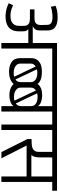

<svg xmlns="http://www.w3.org/2000/svg" viewBox="984 -1874 889 2898"><g transform="rotate(90 1429.0 -424.5)"><path d="M67 -819Q117 -838 156.5 -843.5Q196 -849 242 -849Q289 -849 325.5 -840.5Q362 -832 387.5 -814Q413 -796 426 -767.5Q439 -739 439 -698V-581Q439 -535 422.5 -511Q406 -487 378 -478V-474H629V-840H842V-768H712V0H629V-407Q611 -407 585.5 -407Q560 -407 531 -407Q502 -407 474.5 -407Q447 -407 425 -407L424 -403Q443 -388 447.5 -369Q452 -350 452 -325V-261Q452 -205 434 -166.5Q416 -128 384.5 -105Q353 -82 310.5 -72Q268 -62 218 -63Q157 -66 113.5 -78Q70 -90 28 -111L59 -177Q106 -154 144.5 -145.5Q183 -137 218 -137Q270 -137 303.5 -153Q337 -169 353.5 -198Q370 -227 370 -267V-339Q370 -370 359.5 -389Q349 -408 332 -417Q315 -426 296 -428.5Q277 -431 259 -431H121V-500H259Q296 -500 316 -511Q336 -522 344.5 -538Q353 -554 355 -570.5Q357 -587 357 -598L355 -690Q354 -737 323.5 -754.5Q293 -772 235 -772Q217 -772 190 -769.5Q163 -767 134.5 -761.5Q106 -756 82 -746Z M1581 0V-179H1577Q1562 -157 1534 -144.5Q1506 -132 1475 -126.5Q1444 -121 1418 -121Q1331 -121 1275 -160.5Q1219 -200 1219 -287V-449Q1219 -508 1245 -545Q1271 -582 1315.5 -599Q1360 -616 1418 -616Q1444 -616 1475 -610.5Q1506 -605 1534 -592.5Q1562 -580 1577 -557H1581V-768H770V-840H1794V-768H1663V0ZM1079 -186Q1095 -186 1109.5 -187.5Q1124 -189 1138 -193L983 -518Q963 -506 951 -487Q939 -468 939 -440V-290Q939 -255 958.5 -231.5Q978 -208 1010 -197Q1042 -186 1079 -186ZM1064 -116Q971 -116 914 -156Q857 -196 857 -283V-445Q857 -504 883 -541Q909 -578 955.5 -595Q1002 -612 1064 -612Q1091 -612 1121.5 -608.5Q1152 -605 1180 -594.5Q1208 -584 1231 -564.5Q1254 -545 1267.5 -513Q1281 -481 1281 -435V-299Q1282 -248 1266 -215Q1250 -182 1223 -162Q1196 -142 1166 -132Q1136 -122 1108.5 -119Q1081 -116 1064 -116ZM1179 -213Q1198 -225 1208.5 -244.5Q1219 -264 1219 -290V-440Q1219 -477 1200 -499.5Q1181 -522 1149.5 -532.5Q1118 -543 1079 -543Q1065 -543 1052 -541.5Q1039 -540 1026 -536ZM1441 -190Q1456 -190 1471.5 -192Q1487 -194 1499 -197L1345 -522Q1326 -510 1314 -491Q1302 -472 1302 -444V-295Q1302 -259 1321.5 -236Q1341 -213 1372.5 -201.5Q1404 -190 1441 -190ZM1541 -218Q1560 -230 1570.5 -249Q1581 -268 1581 -295V-444Q1581 -482 1562 -504.5Q1543 -527 1511.5 -537Q1480 -547 1441 -547Q1428 -547 1414.5 -545.5Q1401 -544 1388 -540Z M1722 -768V-840H2079V-768H1942V0H1859V-768Z M2007 -768V-840H2858V-768H2726V0H2643V-381H2176L2369 -1H2275L2079 -391V-456Q2114 -456 2148 -457.5Q2182 -459 2210 -468.5Q2238 -478 2255 -502Q2272 -526 2272 -571V-768ZM2322 -453H2643V-768H2356L2355 -574Q2355 -541 2347.5 -508Q2340 -475 2322 -457Z"/></g></svg>

Font: Matangi Medium
Style: Regular
Weight: 500
Designer: Prashant Pant
Foundry: The Graphic Ant
Version: Version 3.002